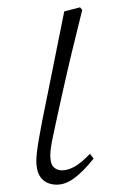

<svg xmlns="http://www.w3.org/2000/svg" viewBox="-20 -490 310 523"><path d="M135 13Q109 13 94 -3Q79 -19 79 -52Q79 -61 80.5 -74.5Q82 -88 85.5 -109Q89 -130 95 -161Q101 -192 110 -235L155 -459L198 -470L204 -463L176 -349Q161 -286 151 -241Q141 -196 134.5 -166Q128 -136 124 -117Q120 -98 118.5 -86Q117 -74 117 -67Q117 -44 126 -35Q135 -26 149 -26Q165 -26 183 -36Q201 -46 225 -71L235 -58Q206 -22 182 -4.5Q158 13 135 13Z"/></svg>

Font: Source Serif 4 36pt Light
Style: Italic
Weight: 300
Italic angle: -12°
Designer: Frank Grießhammer
Foundry: Adobe Systems Incorporated
Version: Version 4.004;hotconv 1.0.116;makeotfexe 2.5.65601